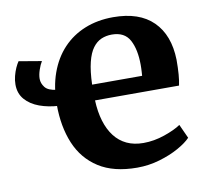

<svg xmlns="http://www.w3.org/2000/svg" viewBox="-69 -646 793 732"><g transform="rotate(-10 328.0 -279.5)"><path d="M155.4 -334.5 151.6 -273.1Q111.1 -275.4 77.3 -287.7Q43.4 -300.1 23.1 -323.4Q2.7 -346.7 2.7 -381.4Q2.7 -397.8 6.9 -414.2Q11.1 -430.6 17.4 -444.7Q23.8 -458.7 29.8 -467.2L117.7 -452.3Q110.1 -440.3 103.7 -421.3Q97.3 -402.3 97.3 -387Q97.3 -369.6 109.4 -354Q121.4 -338.4 155.4 -334.5ZM405.5 11Q314.5 11 256.8 -26Q199.1 -63 171.8 -128.4Q144.6 -193.8 144.6 -278.6Q144.6 -346.7 164 -400.6Q183.4 -454.6 219 -492.4Q254.6 -530.2 304.1 -550.1Q353.5 -570 413.6 -570Q514.8 -570 568.2 -517.1Q621.6 -464.3 624 -368.4Q624 -335.9 622.1 -311.9Q620.2 -287.8 616.2 -269.5H291Q292.8 -224.8 303.6 -189.3Q314.4 -153.7 333.7 -128.7Q353 -103.7 380.8 -90.6Q408.7 -77.5 445.2 -77.5Q486 -77.5 527.3 -91.7Q568.6 -105.9 591.3 -121.6L615.9 -67.6Q599.8 -50.3 567.3 -32.1Q534.8 -13.9 492.6 -1.5Q450.5 11 405.5 11ZM290.5 -330.6H484.1Q484.7 -337.6 485.1 -345.3Q485.5 -352.9 485.8 -360Q486 -367.1 486 -372.8Q485.9 -432.5 466.2 -469.1Q446.5 -505.6 397.2 -505.6Q375.2 -505.6 356.5 -497.6Q337.8 -489.6 323.5 -470.3Q309.1 -451 300.7 -417Q292.2 -383 290.5 -330.6Z"/></g></svg>

Font: Merriweather 7pt Light
Style: Regular
Weight: 300
Designer: Eben Sorkin
Foundry: Eben Sorkin
Version: Version 2.200;gftools[0.9.31]